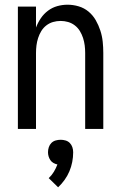

<svg xmlns="http://www.w3.org/2000/svg" viewBox="-20 -548 515 816"><path d="M56 0V-520H133V-431Q141 -452 153.5 -470.5Q166 -489 184 -502.5Q202 -516 223.5 -522Q245 -528 267 -528Q291 -528 314.5 -521Q338 -514 356.5 -498.5Q375 -483 387 -462Q399 -441 406.5 -418Q414 -395 416.5 -371Q419 -347 419 -323V0H342V-323Q342 -339 340 -355Q338 -371 333 -386.5Q328 -402 319.5 -416Q311 -430 298 -440Q285 -450 269.5 -454.5Q254 -459 238 -459Q221 -459 205.5 -454.5Q190 -450 177 -440Q164 -430 155.5 -416Q147 -402 142 -386.5Q137 -371 135 -355Q133 -339 133 -323V0ZM227 248 187 209Q200 197 209 182Q218 167 224 151Q215 149 207 144.5Q199 140 194 132.5Q189 125 186.5 116.5Q184 108 184 99Q184 88 187.5 77.5Q191 67 198.5 59.5Q206 52 216.5 49Q227 46 238 46Q248 46 258.5 49Q269 52 276.5 59.5Q284 67 287.5 77.5Q291 88 291 99Q291 120 287 140.5Q283 161 275 180Q267 199 254.5 216.5Q242 234 227 248Z"/></svg>

Font: Iosevka QP
Style: Regular
Weight: 400
Designer: Belleve Invis
Foundry: Belleve Invis
Version: Version 20.0.0; ttfautohint (v1.8.4)